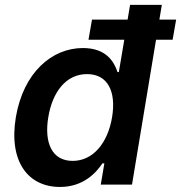

<svg xmlns="http://www.w3.org/2000/svg" viewBox="-20 -747 733 777"><path d="M692.8 -667.6H625L634.9 -727.3H506.4L496.4 -667.6H352.3L338.1 -586.3H483L460.9 -455.3H455.6C442.5 -494.7 411.9 -552.6 315.7 -552.6C190 -552.6 74.6 -453.8 44 -272C14.6 -92.3 94.1 9.6 222.7 9.6C316.1 9.6 367.9 -46.2 394.5 -85.9H402.3L387.8 0H514.2L611.5 -586.3H678.6ZM433.6 -272.7C415.8 -166.9 355.8 -95.9 274.1 -95.9C189.3 -95.9 158.4 -170.5 175.4 -272.7C192.1 -374.3 246.8 -447.1 332 -447.1C415.1 -447.1 451 -378.6 433.6 -272.7Z"/></svg>

Font: TID UI Semi Bold
Style: Italic
Weight: 600
Italic angle: -9.39999°
Designer: The TID Project Authors
Foundry: Bakken & Bæck
Version: Version 1.001;hotconv 1.0.109;makeotfexe 2.5.65596